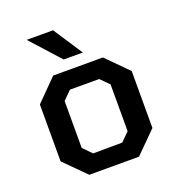

<svg xmlns="http://www.w3.org/2000/svg" viewBox="-133 -843 879 951"><g transform="rotate(-20 307.0 -367.0)"><path d="M252 -580 113 -734H252L353 -580ZM176 0 65 -111V-411L176 -523H438L549 -411V-111L438 0ZM230 -93 384 -94 428 -138V-385L384 -429H230L186 -385V-138Z"/></g></svg>

Font: Tomorrow Medium
Style: Regular
Weight: 500
Designer: Tony de Marco, Monica Rizzolli
Foundry: Just in Type
Version: Version 2.002